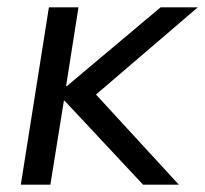

<svg xmlns="http://www.w3.org/2000/svg" viewBox="-20 -506 562 526"><path d="M37 0 114 -486H195L161 -270H163L420 -486H522L243 -247L470 0H372L157 -230H155L118 0Z"/></svg>

Font: Nunito Sans
Style: Italic
Weight: 400
Italic angle: -9°
Designer: Vernon Adams
Foundry: Vernon Adams
Version: Version 3.006; ttfautohint (v1.8.3)